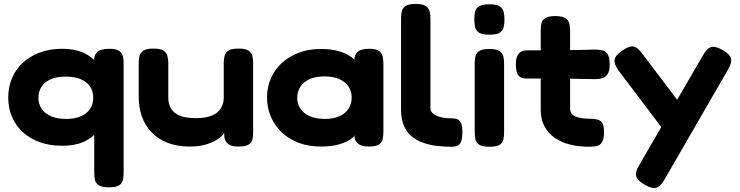

<svg xmlns="http://www.w3.org/2000/svg" viewBox="-20 -740 3775 980"><path d="M297 4Q234 4 183.5 -14Q133 -32 96.5 -65.5Q60 -99 41 -144Q22 -189 22 -243Q22 -295 41 -340.5Q60 -386 96.5 -419.5Q133 -453 183.5 -472Q234 -491 297 -491Q361 -491 405 -471Q449 -451 476 -417Q503 -383 515 -339Q527 -295 527 -246Q528 -194 516 -148.5Q504 -103 477 -69Q450 -35 406 -15.5Q362 4 297 4ZM317 -133Q363 -133 394 -147Q425 -161 440.5 -185.5Q456 -210 456 -241Q456 -273 440.5 -297Q425 -321 394 -335Q363 -349 316 -349Q270 -349 239 -335.5Q208 -322 192 -297.5Q176 -273 176 -241Q176 -210 192 -185.5Q208 -161 239.5 -147Q271 -133 317 -133ZM536 216Q500 216 484 205.5Q468 195 464.5 177.5Q461 160 461 141V-443Q464 -462 474.5 -472.5Q485 -483 501.5 -487Q518 -491 537 -491Q573 -491 588.5 -480Q604 -469 607.5 -452Q611 -435 611 -416V142Q611 161 607.5 178Q604 195 588.5 205.5Q573 216 536 216Z M949 8Q883 8 834 -11.5Q785 -31 752.5 -65.5Q720 -100 704 -146Q688 -192 688 -245V-416Q688 -436 691.5 -453Q695 -470 711 -481Q727 -492 763 -492Q800 -492 815.5 -481Q831 -470 835 -452.5Q839 -435 839 -415V-241Q839 -212 851.5 -188.5Q864 -165 894.5 -151Q925 -137 979 -137Q1032 -137 1063.5 -151Q1095 -165 1108.5 -189Q1122 -213 1122 -241V-417Q1122 -437 1126 -454Q1130 -471 1145.5 -481.5Q1161 -492 1198 -492Q1234 -492 1249.5 -481Q1265 -470 1268.5 -452.5Q1272 -435 1272 -416V-64Q1272 -45 1268.5 -28.5Q1265 -12 1249 -2Q1233 8 1197 8Q1168 8 1153 0Q1138 -8 1132 -20Q1126 -32 1125 -42.5Q1124 -53 1124 -58L1129 -74Q1129 -66 1118 -52.5Q1107 -39 1084 -25Q1061 -11 1027.5 -1.5Q994 8 949 8Z M1862 8Q1824 8 1807 -7.5Q1790 -23 1789 -43L1801 -61Q1792 -45 1769 -29Q1746 -13 1708 -2.5Q1670 8 1617 8Q1555 8 1504.5 -11Q1454 -30 1418 -64.5Q1382 -99 1362.5 -144.5Q1343 -190 1343 -243Q1343 -295 1362.5 -340Q1382 -385 1418.5 -418.5Q1455 -452 1505 -471Q1555 -490 1617 -490Q1668 -490 1704.5 -480Q1741 -470 1765 -454.5Q1789 -439 1800 -422L1789 -436Q1789 -461 1806.5 -476Q1824 -491 1863 -491Q1899 -491 1914.5 -480Q1930 -469 1933.5 -451Q1937 -433 1937 -413V-68Q1937 -49 1933.5 -31Q1930 -13 1914.5 -2.5Q1899 8 1862 8ZM1638 -133Q1683 -133 1713.5 -147Q1744 -161 1759.5 -186Q1775 -211 1775 -242Q1775 -274 1759 -298Q1743 -322 1712.5 -336Q1682 -350 1636 -350Q1591 -350 1560 -336Q1529 -322 1513 -297Q1497 -272 1497 -240Q1497 -210 1513 -185.5Q1529 -161 1561 -147Q1593 -133 1638 -133Z M2285 9Q2246 9 2208.5 4.5Q2171 0 2138 -12Q2105 -24 2080 -45Q2055 -66 2041 -99.5Q2027 -133 2027 -182V-644Q2027 -664 2030.5 -681Q2034 -698 2050 -709Q2066 -720 2102 -720Q2138 -720 2153.5 -709Q2169 -698 2173 -681Q2177 -664 2177 -644V-189Q2177 -173 2188 -162.5Q2199 -152 2216 -146Q2233 -140 2251.5 -138Q2270 -136 2285 -136Q2298 -136 2310.5 -133Q2323 -130 2331.5 -115Q2340 -100 2340 -65Q2340 -29 2331.5 -13Q2323 3 2310 6Q2297 9 2285 9Z M2477 9Q2441 9 2425.5 -1.5Q2410 -12 2406.5 -29.5Q2403 -47 2403 -66V-415Q2403 -435 2406.5 -452Q2410 -469 2426 -479.5Q2442 -490 2478 -490Q2515 -490 2530.5 -479Q2546 -468 2549.5 -451Q2553 -434 2553 -413V-65Q2553 -46 2549.5 -28.5Q2546 -11 2530.5 -1Q2515 9 2477 9ZM2477 -563Q2440 -563 2424 -574Q2408 -585 2404.5 -603Q2401 -621 2401 -641Q2401 -662 2404.5 -679.5Q2408 -697 2424.5 -707.5Q2441 -718 2478 -718Q2516 -718 2531.5 -707Q2547 -696 2551 -678Q2555 -660 2555 -640Q2555 -620 2551 -602Q2547 -584 2531.5 -573.5Q2516 -563 2477 -563Z M2988 9Q2935 9 2890 -2Q2845 -13 2811.5 -36.5Q2778 -60 2759 -95.5Q2740 -131 2740 -179V-585Q2740 -605 2743.5 -621Q2747 -637 2763 -647.5Q2779 -658 2815 -658Q2851 -658 2866.5 -647Q2882 -636 2886 -619Q2890 -602 2890 -582V-185Q2890 -170 2898 -160Q2906 -150 2920 -144.5Q2934 -139 2951.5 -136.5Q2969 -134 2988 -134Q3011 -134 3028 -130Q3045 -126 3054 -112Q3063 -98 3063 -65Q3063 -29 3052 -13Q3041 3 3023.5 6Q3006 9 2988 9ZM2669 -483H2841L3017 -487Q3036 -487 3053 -483.5Q3070 -480 3081 -464Q3092 -448 3092 -411Q3092 -377 3081 -361Q3070 -345 3053.5 -340.5Q3037 -336 3017 -336L2849 -339H2665Q2636 -340 2624.5 -356.5Q2613 -373 2613 -412Q2613 -448 2627 -465.5Q2641 -483 2669 -483Z M3271 203Q3232 181 3227 158.5Q3222 136 3243 102L3567 -456Q3588 -493 3609 -499.5Q3630 -506 3668 -485Q3706 -463 3711 -441.5Q3716 -420 3697 -387L3372 176Q3351 212 3330 218.5Q3309 225 3271 203ZM3402 -30 3137 -380Q3114 -412 3117 -434.5Q3120 -457 3155 -481Q3192 -507 3213.5 -502.5Q3235 -498 3259 -465L3456 -205Z"/></svg>

Font: Fredoka SemiExpanded SemiBold
Style: Regular
Weight: 600
Width: 6
Designer: Ben Nathan
Foundry: Milena B. Brandão, Ben Nathan
Version: Version 2.001